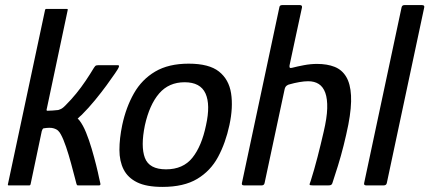

<svg xmlns="http://www.w3.org/2000/svg" viewBox="-20 -728 1686 754"><path d="M11 -4 157 -689Q158 -693 161 -693H242Q247 -693 246 -689L164 -302Q163 -300 163 -296.5Q163 -293 165 -293Q176 -293 187.5 -294Q199 -295 209 -296Q218 -299 223 -302Q228 -305 237 -314Q260 -337 279.5 -361Q299 -385 316.5 -411Q334 -437 349 -462Q354 -470 358 -471Q362 -472 370 -472H441Q448 -472 447.5 -468.5Q447 -465 445 -461Q444 -458 431.5 -439.5Q419 -421 398.5 -393Q378 -365 353 -334.5Q328 -304 301 -277Q296 -273 292.5 -269.5Q289 -266 285 -262Q286 -261 288.5 -259Q291 -257 292 -255Q306 -237 318 -207.5Q330 -178 340 -144Q350 -110 357.5 -80Q365 -50 369 -30Q373 -10 374 -8Q376 0 369 0Q366 0 354.5 0Q343 0 329 0Q315 0 303 0Q291 0 288 0Q284 0 283 -0.5Q282 -1 280 -7Q280 -7 274 -30Q268 -53 259 -86.5Q250 -120 239.5 -151Q229 -182 219 -200Q215 -208 208.5 -214.5Q202 -221 189 -224.5Q176 -228 151 -224Q147 -223 144 -213L100 -4Q99 0 95 0H14Q10 0 11 -4Z M618 6Q555 6 518.5 -12Q482 -30 465.5 -62.5Q449 -95 449 -139.5Q449 -184 460 -237Q475 -307 506 -361.5Q537 -416 589.5 -447Q642 -478 721 -478Q801 -478 840 -447Q879 -416 887.5 -361.5Q896 -307 881 -237Q866 -167 836.5 -112Q807 -57 754.5 -25.5Q702 6 618 6ZM632 -63Q699 -63 735.5 -108.5Q772 -154 789 -236Q807 -317 787 -361Q767 -405 705 -405Q643 -405 605 -361Q567 -317 549 -236Q532 -153 549 -108Q566 -63 632 -63Z M930 -9Q967 -181 1003.5 -354Q1040 -527 1077 -699Q1078 -708 1088 -708Q1106 -708 1123.5 -708Q1141 -708 1158 -708Q1167 -708 1166 -699Q1154 -643 1141.5 -585.5Q1129 -528 1117 -471Q1116 -464 1118.5 -462Q1121 -460 1128 -462Q1147 -467 1173.5 -472Q1200 -477 1225 -477Q1265 -477 1294 -465.5Q1323 -454 1339.5 -426.5Q1356 -399 1358.5 -353Q1361 -307 1348 -239Q1340 -199 1329.5 -157Q1319 -115 1307 -76.5Q1295 -38 1285 -8Q1283 -3 1279.5 -1.5Q1276 0 1270 0Q1254 0 1239 0Q1224 0 1208 0Q1197 0 1196 -2.5Q1195 -5 1200 -17Q1214 -61 1227 -111.5Q1240 -162 1251 -210Q1264 -265 1265 -302.5Q1266 -340 1257.5 -363.5Q1249 -387 1232 -398Q1215 -409 1190 -409Q1175 -409 1155 -405.5Q1135 -402 1118 -397Q1111 -396 1105 -391Q1099 -386 1097 -374L1019 -9Q1017 0 1008 0H938Q928 0 930 -9Z M1410 -9 1557 -699Q1559 -708 1568 -708H1637Q1648 -708 1646 -699L1499 -9Q1497 0 1487 0H1418Q1408 0 1410 -9Z"/></svg>

Font: Glory Medium
Style: Italic
Weight: 500
Italic angle: -12°
Version: Version 1.011